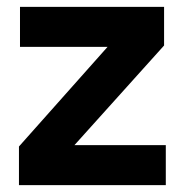

<svg xmlns="http://www.w3.org/2000/svg" viewBox="-20 -537 547 557"><path d="M35 0V-112L292 -401H38V-517H456V-405L196 -116H461V0Z"/></svg>

Font: DM Sans 11pt ExtraBold
Style: Regular
Weight: 800
Version: Version 4.004;gftools[0.9.30]